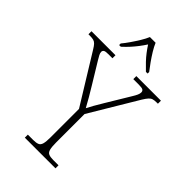

<svg xmlns="http://www.w3.org/2000/svg" viewBox="-284 -1026 1120 1120"><g transform="rotate(45 276.5 -465.5)"><path d="M154 0V-25H198Q222 -25 235.5 -30.5Q249 -36 254 -54Q259 -72 259 -108V-342L73 -644Q61 -664 52 -673.5Q43 -683 32 -686Q21 -689 0 -689H-10V-714H188V-689H154Q129 -689 122 -683.5Q115 -678 115 -669Q115 -659 121.5 -647Q128 -635 137 -620L215 -492Q234 -461 251.5 -431Q269 -401 284 -373Q292 -389 306 -414Q320 -439 339 -470L427 -616Q437 -632 442.5 -644.5Q448 -657 448 -667Q448 -678 440 -683.5Q432 -689 405 -689H360V-714H563V-689H555Q535 -689 523.5 -685.5Q512 -682 502.5 -671.5Q493 -661 480 -640L303 -344V-109Q303 -73 308 -54.5Q313 -36 326.5 -30.5Q340 -25 364 -25H407V0ZM161 -784Q177 -803 195 -829Q213 -855 229.5 -882Q246 -909 255 -931H302Q311 -909 327.5 -882Q344 -855 362.5 -829Q381 -803 396 -784V-771H382Q359 -793 341 -812Q323 -831 308 -850.5Q293 -870 278 -893Q263 -870 248 -850.5Q233 -831 216 -812Q199 -793 175 -771H161Z"/></g></svg>

Font: Noto Serif Thai ExtraLight
Style: Regular
Weight: 250
Version: Version 2.001